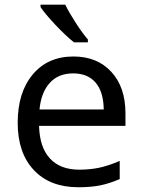

<svg xmlns="http://www.w3.org/2000/svg" viewBox="-20 -786 604 816"><path d="M313 9.8Q192.4 9.8 123.8 -63.2Q55.2 -136.2 55.2 -264.2Q55.2 -393.1 119.1 -469.5Q183.1 -545.9 292 -545.9Q393.1 -545.9 453.1 -480.7Q513.2 -415.5 513.2 -304.2V-251H146Q148.4 -159.7 192.4 -112.3Q236.3 -64.9 316.9 -64.9Q359.9 -64.9 398.4 -72.5Q437 -80.1 488.8 -102.1V-24.9Q444.3 -5.9 405.3 2Q366.2 9.8 313 9.8ZM291 -474.1Q228 -474.1 191.4 -433.6Q154.8 -393.1 147.9 -320.8H420.9Q419.9 -396 386.2 -435.1Q352.5 -474.1 291 -474.1ZM353.5 -606H294.4Q257.8 -635.3 214.1 -681.9Q170.4 -728.5 152.3 -755.9V-766.1H257.3Q272.9 -733.9 301.8 -689.2Q330.6 -644.5 353.5 -618.2Z"/></svg>

Font: Noto Sans Historic
Style: Regular
Weight: 400
Designer: Monotype Design Team
Foundry: Monotype Imaging Inc.
Version: Version 0.71 uh